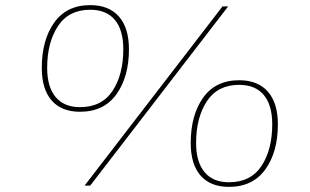

<svg xmlns="http://www.w3.org/2000/svg" viewBox="-20 -724 1210 749"><path d="M143 -459Q143 -568 191.5 -636Q240 -704 332 -704Q405 -704 444 -659.5Q483 -615 483 -532Q483 -424 434 -356Q385 -288 292 -288Q220 -288 181.5 -332Q143 -376 143 -459ZM461 -532Q461 -607 428 -646.5Q395 -686 332 -686Q248 -686 206 -622Q164 -558 164 -459Q164 -385 197 -345.5Q230 -306 292 -306Q377 -306 419 -369.5Q461 -433 461 -532ZM332 0H310L848 -699H870ZM724 -166Q724 -275 772.5 -343Q821 -411 913 -411Q986 -411 1025 -366.5Q1064 -322 1064 -239Q1064 -131 1015 -63Q966 5 873 5Q801 5 762.5 -39Q724 -83 724 -166ZM1042 -239Q1042 -314 1009 -353.5Q976 -393 913 -393Q829 -393 787 -329Q745 -265 745 -166Q745 -92 778 -52.5Q811 -13 873 -13Q958 -13 1000 -76.5Q1042 -140 1042 -239Z"/></svg>

Font: Gontserrat Thin
Style: Italic
Weight: 250
Italic angle: -11.3°
Designer: Julieta Ulanovsky
Foundry: Julieta Ulanovsky
Version: Version 6.001